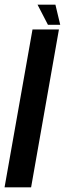

<svg xmlns="http://www.w3.org/2000/svg" viewBox="-60 -801 278 821"><path d="M-40.5 0 79 -675H192L73 0ZM145 -695 100.5 -781H177L197.5 -695Z"/></svg>

Font: Anybody UltraCondensed SemiBold
Style: Italic
Weight: 600
Width: 1
Italic angle: -10°
Designer: Tyler Finck
Foundry: Etcetera Type Company
Version: Version 1.010; ttfautohint (v1.8.3) -l 8 -r 50 -G 200 -x 14 